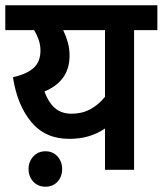

<svg xmlns="http://www.w3.org/2000/svg" viewBox="-20 -642 615 726"><path d="M575 -622V-528H487V0H377V-156Q349 -137 316 -127Q283 -117 241 -117Q151 -117 98 -181Q45 -245 29 -350Q82 -362 107.5 -385.5Q133 -409 133 -451Q133 -472 126 -492Q119 -512 109 -528H0V-622ZM148 -296Q163 -255 187.5 -233.5Q212 -212 251 -212Q290 -212 321.5 -229Q353 -246 377 -276V-528H219Q230 -505 236.5 -481.5Q243 -458 243 -432Q243 -382 218.5 -348.5Q194 -315 148 -296ZM88 -3Q88 -31 106 -50.5Q124 -70 152 -70Q180 -70 197.5 -50.5Q215 -31 215 -3Q215 26 197.5 45Q180 64 152 64Q124 64 106 45Q88 26 88 -3Z"/></svg>

Font: Noto Sans Devanagari SemiCondensed SemiBold
Style: Regular
Weight: 600
Width: 4
Designer: Jelle Bosma - Monotype Design Team
Foundry: Monotype Imaging Inc.
Version: Version 2.004; ttfautohint (v1.8.4.7-5d5b)